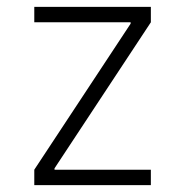

<svg xmlns="http://www.w3.org/2000/svg" viewBox="-20 -540 540 560"><path d="M80 0V-45L361 -471V-475H80V-520H420V-475L139 -49V-45H420V0Z"/></svg>

Font: M PLUS 1 Code Light
Style: Regular
Weight: 300
Designer: Coji Morishita
Foundry: UNDERFOREST DESIGN
Version: Version 1.002